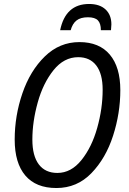

<svg xmlns="http://www.w3.org/2000/svg" viewBox="-20 -937 649 967"><path d="M54 -234Q54 -354 93 -467.5Q132 -581 206 -653Q280 -725 380 -725Q480 -725 533 -662Q586 -599 586 -483Q586 -367 549.5 -253.5Q513 -140 440.5 -65Q368 10 264 10Q161 10 107.5 -53Q54 -116 54 -234ZM497 -485Q497 -565 465 -607Q433 -649 374 -649Q302 -649 249.5 -583.5Q197 -518 170 -421Q143 -324 143 -234Q143 -152 175.5 -109Q208 -66 269 -66Q338 -66 390 -130.5Q442 -195 469.5 -292.5Q497 -390 497 -485ZM429 -917Q482 -917 511.5 -889.5Q541 -862 541 -814Q541 -803 539 -785H488Q488 -819 473 -834.5Q458 -850 423 -850Q386 -850 365.5 -834Q345 -818 336 -785H283Q310 -917 429 -917Z"/></svg>

Font: Noto Sans UI Narrow
Style: Italic
Weight: 400
Width: 4
Italic angle: -12°
Designer: Monotype Design Team
Foundry: Monotype Imaging Inc.
Version: Version 1.001